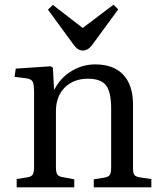

<svg xmlns="http://www.w3.org/2000/svg" viewBox="-20 -797 693 817"><path d="M51 0V-35L99 -43Q115 -46 120 -55.5Q125 -65 125 -91V-402Q125 -438 119 -449.5Q113 -461 91 -464L42 -470L47 -505L196 -515L205 -509L210 -417H212Q238 -467 285 -495Q332 -523 385 -523Q463 -523 504.5 -479Q546 -435 546 -352V-83Q546 -61 551.5 -53Q557 -45 577 -42L624 -35V0H379V-34L423 -41Q441 -44 447 -52.5Q453 -61 453 -83V-334Q453 -405 431.5 -433.5Q410 -462 354 -462Q293 -462 255.5 -424.5Q218 -387 218 -324V-87Q218 -65 223 -56Q228 -47 243 -44L296 -34V0ZM332 -582Q322 -582 312.5 -587.5Q303 -593 291 -610L184 -756L205 -776L332 -678L463 -777L483 -757L371 -604Q354 -582 332 -582Z"/></svg>

Font: Literata 36pt
Style: Regular
Weight: 400
Designer: Latin by Veronika Burian and Jose Scaglione. Greek by Irene Vlachou. Cyrillic by Vera Evstafieva.
Foundry: TypeTogether
Version: Version 3.002